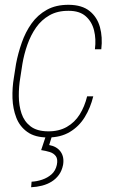

<svg xmlns="http://www.w3.org/2000/svg" viewBox="-20 -558 477 795"><path d="M178.7 -14.2Q223.6 -13.7 256.6 -32.5Q289.6 -51.3 310.1 -84.2Q330.6 -117.2 340.8 -159.2H366.2Q354.5 -111.3 330.8 -72.8Q307.1 -34.2 269 -11.5Q231 11.2 178.2 11.2Q125 11.2 93.3 -11.5Q61.5 -34.2 47.4 -71Q33.2 -107.9 31.7 -151.4Q30.3 -194.8 37.6 -237.3L46.4 -293.5Q54.7 -337.4 70.1 -381.3Q85.4 -425.3 110.6 -460.7Q135.7 -496.1 173.8 -517.3Q211.9 -538.6 265.1 -538.1Q319.3 -537.6 350.8 -512.5Q382.3 -487.3 393.8 -445.8Q405.3 -404.3 399.4 -354H373Q378.4 -396.5 369.4 -432.4Q360.4 -468.3 335 -490.7Q309.6 -513.2 264.6 -513.2Q218.3 -513.7 184.8 -494.6Q151.4 -475.6 129.4 -444.1Q107.4 -412.6 93.5 -373.3Q79.6 -334 72.8 -293.5L64 -236.3Q57.6 -199.2 57.9 -160.2Q58.1 -121.1 69.1 -88.1Q80.1 -55.2 106.4 -34.9Q132.8 -14.6 178.7 -14.2ZM169.9 4.9H195.3L183.6 42.5Q215.3 48.3 231 70.1Q246.6 91.8 241.2 124.5Q236.3 148.9 223.9 166Q211.4 183.1 193.6 194.1Q175.8 205.1 154.1 210.7Q132.3 216.3 108.9 217.3L110.8 194.3Q132.3 193.4 154.8 185.8Q177.2 178.2 193.6 163.6Q210 148.9 215.3 125Q220.2 101.1 211.4 88.9Q202.6 76.7 186.3 71.5Q169.9 66.4 150.4 63.5Z"/></svg>

Font: Roboto Condensed Thin
Style: Italic
Weight: 250
Italic angle: -12°
Designer: Christian Robertson
Foundry: Google
Version: Version 3.008; 2023